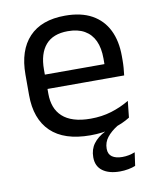

<svg xmlns="http://www.w3.org/2000/svg" viewBox="-79 -562 655 804"><g transform="rotate(-10 249.0 -160.0)"><path d="M366 181.5Q320 181.5 293 161.8Q266 142 266 104V103.5Q266 70 283.8 46.2Q301.5 22.5 333 6.5V-1.5L389.5 -15.5V-9Q360.5 9 344 30Q327.5 51 327.5 78V78.5Q327.5 101.5 343.2 112.5Q359 123.5 386.5 123.5Q400.5 123.5 413.5 121Q426.5 118.5 440.5 113L432.5 169.5Q419.5 175 402 178.2Q384.5 181.5 366 181.5ZM271 11Q159.5 11 103 -43.5Q46.5 -98 46.5 -199.5V-286.5Q46.5 -389.5 99 -445.2Q151.5 -501 252.5 -501Q320.5 -501 366 -475.8Q411.5 -450.5 434.5 -404Q457.5 -357.5 457.5 -293V-275Q457.5 -259 456.2 -243Q455 -227 453 -211.5H378.5Q379.5 -235.5 379.8 -257Q380 -278.5 380 -296.5Q380 -341 365.8 -371.8Q351.5 -402.5 323.2 -418.8Q295 -435 252.5 -435Q189.5 -435 158 -398.5Q126.5 -362 126.5 -294V-247.5L127 -237.5V-191Q127 -160.5 136 -136Q145 -111.5 164.2 -93.8Q183.5 -76 213.2 -66.8Q243 -57.5 284 -57.5Q331.5 -57.5 372.5 -70Q413.5 -82.5 449.5 -104L442 -34Q409.5 -13.5 366.5 -1.2Q323.5 11 271 11ZM89 -211.5V-272.5H436V-211.5Z"/></g></svg>

Font: Anek Latin Medium
Style: Regular
Weight: 400
Version: Version 1.003